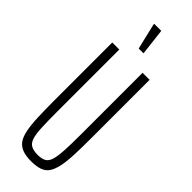

<svg xmlns="http://www.w3.org/2000/svg" viewBox="-298 -918 945 945"><g transform="rotate(45 175.0 -445.5)"><path d="M176 8Q139 8 115 -1Q91 -10 77 -29.5Q63 -49 56 -83.5Q49 -118 47 -168.5Q45 -219 45 -289V-688H94V-257Q94 -189 96 -146Q98 -103 105.5 -79.5Q113 -56 130 -46.5Q147 -37 176 -37Q205 -37 221 -46.5Q237 -56 244 -79.5Q251 -103 253.5 -146Q256 -189 256 -257V-688H305V-289Q305 -219 303 -168.5Q301 -118 294 -84Q287 -50 273.5 -29.5Q260 -9 236 -0.5Q212 8 176 8ZM158 -759 126 -894V-899H175L191 -764V-759Z"/></g></svg>

Font: Saira UltraCondensed Light
Style: Regular
Weight: 300
Width: 1
Designer: Hector Gatti with collaboration of the Omnibus-Type team
Foundry: Omnibus-Type
Version: Version 1.101